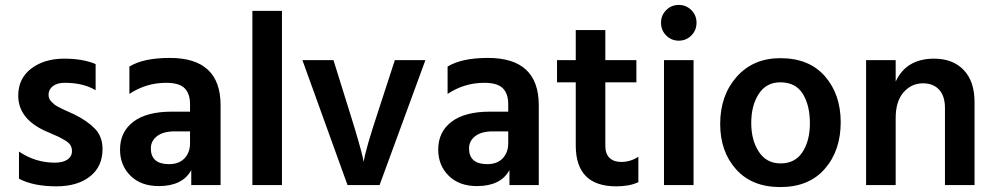

<svg xmlns="http://www.w3.org/2000/svg" viewBox="-20 -751 4034 779"><path d="M396 -146Q396 -75 345 -35Q294 5 209 5Q115 5 57 -26V-136Q124 -91 202 -91Q235 -91 253.5 -103.5Q272 -116 272 -138Q272 -151 266 -161.5Q260 -172 243 -182Q226 -192 216.5 -196.5Q207 -201 179 -213Q176 -214 174.5 -215Q173 -216 170 -217Q167 -218 165 -219Q54 -269 54 -363Q54 -433 107 -473Q160 -513 240 -513Q317 -513 368 -491V-385Q318 -415 243 -415Q212 -415 194.5 -401.5Q177 -388 177 -367Q177 -359 179.5 -352Q182 -345 188.5 -338.5Q195 -332 201 -327Q207 -322 218 -316.5Q229 -311 237 -307Q245 -303 259 -297Q273 -291 281 -287Q334 -261 365 -229Q396 -197 396 -146Z M666 -85Q706 -85 728.5 -108.5Q751 -132 751 -170V-218H689Q642 -218 617 -198.5Q592 -179 592 -149Q592 -85 666 -85ZM756 -61Q721 4 624 4Q552 4 509.5 -38Q467 -80 467 -144Q467 -216 521 -257Q575 -298 677 -298H751V-329Q751 -371 729 -393Q707 -415 654 -415Q573 -415 505 -370V-481Q562 -516 669 -516Q875 -516 875 -324V0H756Z M1124 0H1004V-707H1124Z M1520 0H1390L1207 -507H1333L1400 -292Q1420 -229 1434 -179.5Q1448 -130 1452 -112L1455 -94Q1465 -150 1512 -292L1582 -507H1706Z M1957 -85Q1997 -85 2019.5 -108.5Q2042 -132 2042 -170V-218H1980Q1933 -218 1908 -198.5Q1883 -179 1883 -149Q1883 -85 1957 -85ZM2047 -61Q2012 4 1915 4Q1843 4 1800.5 -38Q1758 -80 1758 -144Q1758 -216 1812 -257Q1866 -298 1968 -298H2042V-329Q2042 -371 2020 -393Q1998 -415 1945 -415Q1864 -415 1796 -370V-481Q1853 -516 1960 -516Q2166 -516 2166 -324V0H2047Z M2570 -12Q2535 5 2480 5Q2316 5 2316 -161V-417H2240V-507H2316V-629H2436V-507H2562V-417H2436V-159Q2436 -127 2453 -110.5Q2470 -94 2500 -94Q2538 -94 2570 -115Z M2794 0H2674V-507H2794ZM2806 -659Q2806 -628 2785 -607Q2764 -586 2734 -586Q2704 -586 2683 -607Q2662 -628 2662 -659Q2662 -689 2683 -710Q2704 -731 2734 -731Q2764 -731 2785 -710Q2806 -689 2806 -659Z M3391 -255Q3391 -140 3326.5 -66Q3262 8 3146 8Q3031 8 2966.5 -64Q2902 -136 2902 -248Q2902 -364 2969 -439.5Q3036 -515 3146 -515Q3263 -515 3327 -441.5Q3391 -368 3391 -255ZM3028 -252Q3028 -182 3059 -135Q3090 -88 3147 -88Q3206 -88 3236 -134Q3266 -180 3266 -251Q3266 -324 3237 -370.5Q3208 -417 3146 -417Q3089 -417 3058.5 -370Q3028 -323 3028 -252Z M3934 0H3814V-312Q3814 -362 3790 -387.5Q3766 -413 3725 -413Q3678 -413 3646 -376.5Q3614 -340 3614 -272V0H3494V-507H3614V-420Q3657 -513 3770 -513Q3846 -513 3890 -467Q3934 -421 3934 -337Z"/></svg>

Font: Hind Vadodara SemiBold
Style: Regular
Weight: 600
Designer: Hitesh Malaviya
Foundry: Indian Type Foundry
Version: Version 1.001;PS 1.0;hotconv 1.0.86;makeotf.lib2.5.63406; tt